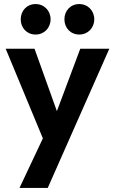

<svg xmlns="http://www.w3.org/2000/svg" viewBox="-20 -723 566 945"><path d="M76 202H215L518 -483H375L260 -176L150 -483H8L191 -42ZM82 -628C82 -586 112 -553 155 -553C198 -553 229 -586 229 -628C229 -670 198 -703 155 -703C112 -703 82 -670 82 -628ZM297 -628C297 -586 327 -553 370 -553C413 -553 444 -586 444 -628C444 -670 413 -703 370 -703C327 -703 297 -670 297 -628Z"/></svg>

Font: MV Cash SemiBold
Style: Regular
Weight: 600
Designer: Rodrigo Fuenzalida
Foundry: fragTYPE
Version: Version 1.100;Glyphs 3.1.2 (3151)